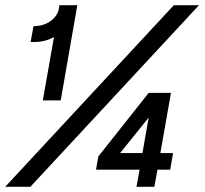

<svg xmlns="http://www.w3.org/2000/svg" viewBox="-25 -720 790 740"><path d="M-5 0H92L742 -700H645ZM183 -577 140 -333H209L273 -700H204L202 -687C196 -651 159 -623 118 -620L104 -619L93 -558H108C133 -558 159 -564 183 -577ZM501 0H570L582 -66H631L642 -130H593L634 -362H548L354 -117L345 -66H513ZM438 -130 548 -267 524 -130Z"/></svg>

Font: Fixel Display
Style: Italic
Weight: 400
Italic angle: -10°
Designer: AlfaBravo + MacPaw
Foundry: Kyrylo Tkachov, Marchela Mozhyna, Serhii Makarenko, Maria Weinstein, Zakhar Kryvoshyya
Version: Version 1.210;Glyphs 3.2 (3217)